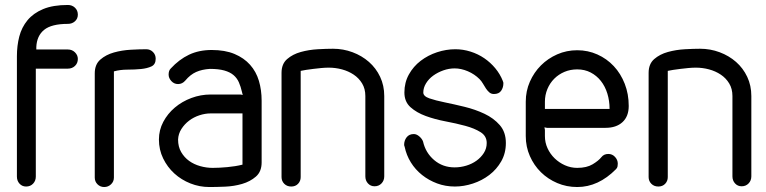

<svg xmlns="http://www.w3.org/2000/svg" viewBox="-20 -752 3081 772"><path d="M48 -526Q48 -568 57.5 -605Q67 -642 90.5 -670.5Q114 -699 153.5 -715.5Q193 -732 253 -732Q270 -732 281.5 -721Q293 -710 293 -693Q293 -677 281.5 -666.5Q270 -656 253 -656Q187 -656 157.5 -632Q128 -608 126 -563V-553H133H253Q270 -553 281.5 -541.5Q293 -530 293 -515Q293 -498 281.5 -487Q270 -476 253 -476H124V-42Q124 -25 113 -13.5Q102 -2 85 -2Q69 -2 58.5 -13.5Q48 -25 48 -42Z M438 -38Q438 -22 426.5 -11Q415 0 399 0Q383 0 372 -11Q361 -22 361 -38V-457Q361 -493 383.5 -512.5Q406 -532 438 -541Q470 -550 505.5 -552Q541 -554 568 -554Q584 -554 595 -543Q606 -532 606 -516Q606 -493 589 -485Q572 -477 547 -474.5Q522 -472 492.5 -472Q463 -472 438 -465Z M948 -372 956 -370Q955 -372 954.5 -376Q954 -380 953 -382Q948 -404 940.5 -421Q933 -438 919 -450Q905 -462 882 -468.5Q859 -475 824 -475Q792 -473 768.5 -462.5Q745 -452 725 -428Q713 -414 696 -414Q680 -414 669 -426Q658 -438 658 -452Q658 -468 666 -476Q700 -513 740 -532Q780 -551 831 -551Q885 -551 923 -535Q961 -519 985.5 -491.5Q1010 -464 1021 -427Q1032 -390 1032 -347V-99Q1032 -62 1009 -42Q986 -22 953.5 -12.5Q921 -3 885 -1.5Q849 0 822 0Q782 0 745.5 -14.5Q709 -29 681 -54.5Q653 -80 636 -115Q619 -150 619 -191Q619 -229 636.5 -262Q654 -295 683 -319.5Q712 -344 749.5 -358Q787 -372 827 -372ZM955 -296H827Q805 -296 782 -288.5Q759 -281 740.5 -267Q722 -253 709.5 -233.5Q697 -214 696 -191Q696 -162 708.5 -140.5Q721 -119 740.5 -105Q760 -91 785 -84Q810 -77 835 -77Q861 -77 894 -80Q927 -83 955 -90Z M1189 -40Q1189 -24 1178.5 -13Q1168 -2 1151 -2Q1134 -2 1123 -13Q1112 -24 1112 -40V-459Q1112 -495 1134.5 -514.5Q1157 -534 1189.5 -543Q1222 -552 1257.5 -554Q1293 -556 1319 -556Q1360 -556 1397.5 -542Q1435 -528 1463.5 -503Q1492 -478 1508.5 -443Q1525 -408 1525 -366V-43Q1525 -26 1514 -14.5Q1503 -3 1486 -3Q1470 -3 1459.5 -14.5Q1449 -26 1449 -43V-366Q1449 -395 1436 -416.5Q1423 -438 1402 -452Q1381 -466 1355 -473Q1329 -480 1302 -480Q1288 -480 1272 -478.5Q1256 -477 1240 -475Q1224 -473 1210.5 -471Q1197 -469 1189 -467Z M2002 -425Q2004 -423 2004 -417Q2004 -400 1995 -387Q1986 -374 1966 -374Q1955 -374 1947.5 -380.5Q1940 -387 1934 -396Q1928 -405 1922 -415.5Q1916 -426 1908 -434Q1888 -454 1861 -465.5Q1834 -477 1808 -477Q1785 -477 1762.5 -469Q1740 -461 1722 -448Q1704 -435 1693 -417Q1682 -399 1682 -380Q1682 -365 1706.5 -356.5Q1731 -348 1768 -340.5Q1805 -333 1848 -322.5Q1891 -312 1928 -294.5Q1965 -277 1989.5 -249Q2014 -221 2014 -177Q2014 -136 1995.5 -103.5Q1977 -71 1947.5 -48.5Q1918 -26 1881.5 -14Q1845 -2 1809 -2Q1771 -2 1737.5 -14.5Q1704 -27 1677 -48.5Q1650 -70 1632 -99Q1614 -128 1607 -162Q1605 -166 1605 -170Q1605 -187 1615 -200Q1625 -213 1644 -213Q1655 -213 1666 -203.5Q1677 -194 1681 -183Q1691 -138 1725.5 -108.5Q1760 -79 1808 -79Q1832 -79 1855 -86Q1878 -93 1896 -106Q1914 -119 1925.5 -137Q1937 -155 1937 -177Q1937 -205 1912.5 -220.5Q1888 -236 1851 -246Q1814 -256 1771.5 -264Q1729 -272 1692 -285.5Q1655 -299 1630.5 -321Q1606 -343 1606 -380Q1606 -420 1624 -452.5Q1642 -485 1671.5 -507.5Q1701 -530 1737.5 -542Q1774 -554 1811 -554Q1842 -554 1872 -544.5Q1902 -535 1927 -518Q1952 -501 1971.5 -477.5Q1991 -454 2002 -426Z M2171 -314H2431Q2431 -347 2422 -376Q2413 -405 2396 -426.5Q2379 -448 2355 -460.5Q2331 -473 2301 -473Q2273 -473 2249.5 -463Q2226 -453 2208.5 -435.5Q2191 -418 2181 -394Q2171 -370 2171 -343ZM2398 -120Q2408 -133 2426 -133Q2442 -133 2453 -121Q2464 -109 2464 -94Q2464 -89 2463 -83Q2462 -77 2457 -72Q2386 0 2301 0Q2258 0 2220.5 -16Q2183 -32 2155 -59.5Q2127 -87 2110.5 -124.5Q2094 -162 2094 -205V-343Q2094 -386 2110.5 -423.5Q2127 -461 2155 -489Q2183 -517 2220.5 -533.5Q2258 -550 2301 -550Q2344 -550 2382 -533Q2420 -516 2448 -486Q2476 -456 2492 -415Q2508 -374 2508 -326Q2508 -284 2483 -261Q2458 -238 2415 -238H2179L2169 -240L2171 -230V-205Q2171 -179 2181.5 -156Q2192 -133 2210 -115.5Q2228 -98 2251.5 -87.5Q2275 -77 2301 -77Q2339 -77 2363 -91.5Q2387 -106 2398 -120Z M2665 -40Q2665 -24 2654.5 -13Q2644 -2 2627 -2Q2610 -2 2599 -13Q2588 -24 2588 -40V-459Q2588 -495 2610.5 -514.5Q2633 -534 2665.5 -543Q2698 -552 2733.5 -554Q2769 -556 2795 -556Q2836 -556 2873.5 -542Q2911 -528 2939.5 -503Q2968 -478 2984.5 -443Q3001 -408 3001 -366V-43Q3001 -26 2990 -14.5Q2979 -3 2962 -3Q2946 -3 2935.5 -14.5Q2925 -26 2925 -43V-366Q2925 -395 2912 -416.5Q2899 -438 2878 -452Q2857 -466 2831 -473Q2805 -480 2778 -480Q2764 -480 2748 -478.5Q2732 -477 2716 -475Q2700 -473 2686.5 -471Q2673 -469 2665 -467Z"/></svg>

Font: VDS Compensated
Style: Light
Weight: 300
Designer: artmaker
Foundry: artmaker
Version: Version 1.000 2012 initial release